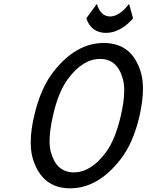

<svg xmlns="http://www.w3.org/2000/svg" viewBox="-20 -971 765 1000"><path d="M255.9 -368.7Q238.3 -291 238.3 -236.8Q238.3 -203.1 245.1 -178.2Q273.9 -73.2 364.7 -73.2Q454.1 -73.2 532.2 -178.7Q580.6 -244.1 609.4 -368.7Q627 -444.8 627 -499Q627 -532.7 620.1 -558.6Q592.3 -664.1 501 -664.1Q410.6 -664.1 333 -558.6Q283.7 -491.7 255.9 -368.7ZM158.2 -368.2Q190.9 -510.7 257.8 -596.7Q375 -747.1 520 -747.1Q667 -747.1 712.9 -596.7Q724.6 -558.1 724.6 -508.3Q724.6 -447.8 707 -368.7Q674.8 -227.1 607.4 -140.6Q490.2 9.8 345.2 9.8Q200.2 9.8 152.3 -140.1Q140.1 -178.2 140.1 -229.5Q140.1 -292.5 158.2 -368.2ZM430.2 -873 431.2 -877.9 484.4 -950.7Q504.4 -885.3 553.2 -885.3Q602.1 -885.3 652.3 -950.7L672.4 -877.9L671.4 -873Q604.5 -799.8 532.2 -799.8Q457 -799.8 430.2 -873Z"/></svg>

Font: Nova Script
Style: Regular
Weight: 400
Italic angle: -13°
Version: Version 2.001